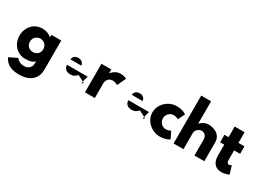

<svg xmlns="http://www.w3.org/2000/svg" viewBox="-58 -2680 6020 4482"><g transform="rotate(30 2952.5 -439.5)"><path d="M56 188C137 376 321 412 482 412C745 412 936 278 936 20V-770H670V-709H665C602 -763 519 -793 417 -793C192 -793 34 -610 34 -385C34 -160 192 22 417 22C522 22 613 7 670 -56V1C670 138 556 181 482 181C366 181 302 128 273 82ZM316 -385C316 -491 396 -566 497 -566C596 -566 676 -491 676 -385C676 -280 601 -205 497 -205C389 -205 316 -280 316 -385Z M1894 -348C1896 -357 1793 -30 1882 -179L1690 -275C1625 -206 1588 -190 1502 -190C1434 -190 1336 -230 1336 -348ZM1343 -496C1348 -566 1398 -620 1490 -620C1568 -620 1624 -577 1636 -496Z M2020 0H2286V-406C2286 -426 2306 -562 2444 -562C2533 -562 2582 -519 2582 -519L2693 -753C2693 -753 2624 -793 2525 -793C2373 -793 2289 -665 2289 -665H2286V-770H2020Z M3547 -348C3549 -357 3446 -30 3535 -179L3343 -275C3278 -206 3241 -190 3155 -190C3087 -190 2989 -230 2989 -348ZM2996 -496C3001 -566 3051 -620 3143 -620C3221 -620 3277 -577 3289 -496Z M4083 -575C4163 -575 4211 -539 4211 -539L4301 -721C4301 -721 4214 -793 4043 -793C3819 -793 3617 -610 3617 -383C3617 -158 3821 22 4043 22C4214 22 4301 -47 4301 -47L4211 -232C4211 -232 4163 -196 4083 -196C3983 -196 3899 -280 3899 -386C3899 -491 3983 -575 4083 -575Z M4409 0H4675V-436C4675 -513 4753 -586 4833 -586C4919 -586 4971 -513 4971 -436V0H5237V-508C5237 -723 5040 -793 4899 -793C4815 -793 4738 -750 4678 -690H4675V-1291H4409Z M5447 -770H5336V-567H5447V-272C5447 -136 5498 22 5710 22C5820 22 5905 -26 5905 -26L5839 -241C5839 -241 5807 -217 5773 -217C5731 -217 5713 -251 5713 -323V-567H5875V-770H5713V-1056H5447Z"/></g></svg>

Font: Hussar Dziwak
Style: Regular
Weight: 400
Version: Version 1.022